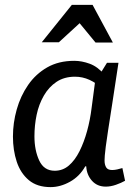

<svg xmlns="http://www.w3.org/2000/svg" viewBox="-20 -753 550 786"><path d="M418 -496H465Q450 -396 439.5 -328.5Q429 -261 422.5 -219Q416 -177 413 -153Q410 -129 409 -116.5Q408 -104 408 -96Q408 -79 414.5 -68Q421 -57 439 -57Q449 -57 460 -59.5Q471 -62 481 -65L492 -13Q476 -4 454.5 3.5Q433 11 413 11Q378 11 356.5 -13Q335 -37 333 -72H329Q306 -31 266.5 -9Q227 13 187 13Q132 13 98 -15.5Q64 -44 48.5 -91Q33 -138 33 -194Q33 -250 48.5 -305Q64 -360 95 -405Q126 -450 173 -477Q220 -504 284 -504Q315 -504 347.5 -492Q380 -480 407 -448V-385Q375 -413 346.5 -426Q318 -439 287 -439Q243 -439 211.5 -418Q180 -397 159.5 -361.5Q139 -326 130 -283Q121 -240 121 -195Q121 -138 140.5 -96Q160 -54 204 -54Q237 -54 262 -75.5Q287 -97 305.5 -134Q324 -171 336.5 -216.5Q349 -262 355 -311L369 -417ZM306 -658 221 -580H151L274 -733H359L442 -579H371Z"/></svg>

Font: Rosario Medium
Style: Italic
Weight: 500
Italic angle: -8.05°
Version: Version 1.201